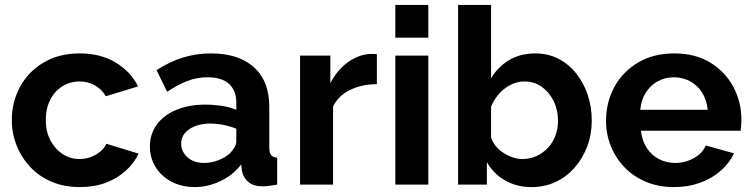

<svg xmlns="http://www.w3.org/2000/svg" viewBox="-20 -750 3053 780"><path d="M305 10Q241 10 190 -11.5Q139 -33 103 -71.5Q67 -110 47.5 -159Q28 -208 28 -262Q28 -336 61.5 -397.5Q95 -459 157 -496Q219 -533 304 -533Q389 -533 450 -496Q511 -459 541 -399L410 -359Q393 -388 365 -403.5Q337 -419 303 -419Q265 -419 233.5 -399.5Q202 -380 184 -344.5Q166 -309 166 -262Q166 -216 184.5 -180.5Q203 -145 234 -124.5Q265 -104 303 -104Q327 -104 348.5 -112Q370 -120 387 -134Q404 -148 412 -166L543 -126Q525 -87 490.5 -56Q456 -25 409.5 -7.5Q363 10 305 10Z M589 -155Q589 -206 617.5 -244.5Q646 -283 697 -304Q748 -325 814 -325Q847 -325 881 -320Q915 -315 940 -304V-332Q940 -382 910.5 -409Q881 -436 823 -436Q780 -436 741 -421Q702 -406 659 -377L616 -465Q668 -499 722.5 -516Q777 -533 837 -533Q949 -533 1011.5 -477Q1074 -421 1074 -317V-150Q1074 -129 1081.5 -120Q1089 -111 1106 -109V0Q1088 3 1073.5 5Q1059 7 1049 7Q1009 7 988.5 -11Q968 -29 963 -55L960 -82Q926 -38 875 -14Q824 10 771 10Q719 10 677.5 -11.5Q636 -33 612.5 -70.5Q589 -108 589 -155ZM915 -128Q926 -140 933 -152Q940 -164 940 -174V-227Q916 -237 888 -242.5Q860 -248 835 -248Q783 -248 749.5 -225.5Q716 -203 716 -166Q716 -146 727 -128Q738 -110 759 -99Q780 -88 809 -88Q839 -88 868 -99.5Q897 -111 915 -128Z M1511 -408Q1450 -408 1402 -384.5Q1354 -361 1333 -317V0H1199V-524H1322V-412Q1350 -466 1393 -497Q1436 -528 1484 -531Q1495 -531 1501 -531Q1507 -531 1511 -530Z M1586 0V-524H1720V0ZM1586 -597V-730H1720V-597Z M2139 10Q2079 10 2032 -17Q1985 -44 1958 -91V0H1841V-730H1975V-432Q2003 -479 2048.5 -506Q2094 -533 2155 -533Q2206 -533 2248 -511.5Q2290 -490 2320.5 -452Q2351 -414 2367.5 -365Q2384 -316 2384 -260Q2384 -204 2365.5 -155Q2347 -106 2314 -68.5Q2281 -31 2236.5 -10.5Q2192 10 2139 10ZM2102 -104Q2134 -104 2160.5 -116.5Q2187 -129 2206.5 -150Q2226 -171 2236.5 -199.5Q2247 -228 2247 -259Q2247 -302 2229.5 -338.5Q2212 -375 2181.5 -397Q2151 -419 2110 -419Q2081 -419 2054.5 -405.5Q2028 -392 2007.5 -369Q1987 -346 1975 -317V-192Q1981 -172 1994.5 -156Q2008 -140 2026 -128.5Q2044 -117 2063.5 -110.5Q2083 -104 2102 -104Z M2718 10Q2655 10 2604 -11.5Q2553 -33 2517 -70.5Q2481 -108 2461.5 -156.5Q2442 -205 2442 -259Q2442 -334 2475.5 -396Q2509 -458 2571.5 -495.5Q2634 -533 2719 -533Q2805 -533 2866 -495.5Q2927 -458 2959.5 -396.5Q2992 -335 2992 -264Q2992 -252 2991 -239.5Q2990 -227 2989 -219H2584Q2588 -179 2607.5 -149Q2627 -119 2657.5 -103.5Q2688 -88 2723 -88Q2763 -88 2798.5 -107.5Q2834 -127 2847 -159L2962 -127Q2943 -87 2907.5 -56Q2872 -25 2824 -7.5Q2776 10 2718 10ZM2581 -304H2855Q2851 -344 2832.5 -373.5Q2814 -403 2784 -419.5Q2754 -436 2717 -436Q2681 -436 2651.5 -419.5Q2622 -403 2603.5 -373.5Q2585 -344 2581 -304Z"/></svg>

Font: Raleway Thin
Style: Bold
Weight: 700
Version: Version 4.026